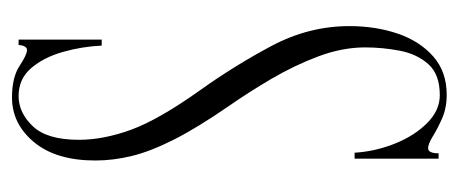

<svg xmlns="http://www.w3.org/2000/svg" viewBox="-242 -509 764 320"><g transform="rotate(-90 140.0 -349.0)"><path d="M142 13.5Q120 13.5 102.5 5.8Q85 -2 72.5 -9.8Q60 -17.5 53 -17.5Q44.5 -17.5 44.5 0H35.5V-140H45.5Q47.5 -106 60.5 -73.2Q73.5 -40.5 94.8 -19.2Q116 2 141.5 2Q176 2 193 -17Q210 -36 215.5 -64.8Q221 -93.5 221 -122.5Q221 -160.5 206 -200.5Q191 -240.5 168.5 -278.8Q146 -317 123 -350Q86.5 -403 67 -441.8Q47.5 -480.5 40 -511.5Q32.5 -542.5 32.5 -572Q32.5 -637.5 63 -674.2Q93.5 -711 137.5 -711Q171 -711 190 -698.5Q209 -686 216.5 -686Q224 -686 225 -700H234V-561.5H224Q222.5 -594 213.5 -626Q204.5 -658 186.5 -679Q168.5 -700 140 -700Q112 -700 89.5 -676.2Q67 -652.5 67 -599.5Q67 -558.5 83.8 -512.5Q100.5 -466.5 150 -397Q191 -339.5 223.8 -277.8Q256.5 -216 256.5 -148.5Q256.5 -105 244 -68.2Q231.5 -31.5 206 -9Q180.5 13.5 142 13.5Z"/></g></svg>

Font: Imbue 100pt ExtraLight
Style: Regular
Weight: 200
Designer: Tyler Finck
Foundry: Etcetera Type Company
Version: Version 1.102; ttfautohint (v1.8.3)